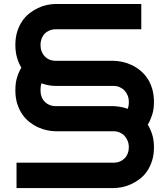

<svg xmlns="http://www.w3.org/2000/svg" viewBox="-20 -835 845 970"><path d="M757.8 -90.8Q757.8 -53.2 748.3 -23.2Q738.8 6.8 723.1 29.8Q707.5 52.7 686.5 68.8Q665.5 85 643.1 95.2Q620.6 105.5 597.4 110.4Q574.2 115.2 553.7 115.2H63.5V-13.2H553.7Q571.3 -13.2 585.4 -19Q599.6 -24.9 609.9 -35.4Q620.1 -45.9 625.5 -60.1Q630.9 -74.2 630.9 -90.8Q630.9 -108.4 625 -123.3Q619.1 -138.2 608.9 -148.9Q598.6 -159.7 584.5 -165.8Q570.3 -171.9 553.7 -171.9H261.7Q241.2 -171.9 218 -176.8Q194.8 -181.6 172.4 -191.9Q149.9 -202.1 128.9 -218.5Q107.9 -234.9 92.3 -257.8Q76.7 -280.8 67.1 -310.8Q57.6 -340.8 57.6 -378.9Q57.6 -417 66.4 -444.8Q75.2 -472.7 87.9 -493.2Q74.2 -515.6 65.9 -544.2Q57.6 -572.8 57.6 -607.9Q57.6 -645.5 67.1 -675.5Q76.7 -705.6 92.3 -728.5Q107.9 -751.5 128.9 -767.8Q149.9 -784.2 172.4 -794.7Q194.8 -805.2 218 -810.1Q241.2 -814.9 261.7 -814.9H693.8V-687H261.7Q243.7 -687 229.5 -680.9Q215.3 -674.8 205.3 -664.3Q195.3 -653.8 189.9 -639.2Q184.6 -624.5 184.6 -607.9Q184.6 -590.3 190.2 -575.7Q195.8 -561 206.1 -550.3Q216.3 -539.6 230.5 -533.7Q244.6 -527.8 261.7 -527.8H554.7Q575.2 -527.3 598.1 -522.5Q621.1 -517.6 643.8 -507.1Q666.5 -496.6 687 -480.2Q707.5 -463.9 723.4 -440.9Q739.3 -418 748.5 -387.7Q757.8 -357.4 757.8 -319.8Q757.8 -282.2 748.5 -254.2Q739.3 -226.1 726.6 -205.1Q740.7 -182.1 749.3 -154.3Q757.8 -126.5 757.8 -90.8ZM261.7 -400.9Q245.1 -400.9 226.8 -404.1Q208.5 -407.2 189.5 -414.1Q187 -407.2 185.8 -398.7Q184.6 -390.1 184.6 -378.9Q184.6 -360.8 190.2 -346.2Q195.8 -331.5 206.1 -321Q216.3 -310.5 230.5 -304.7Q244.6 -298.8 261.7 -298.8H554.7Q571.3 -297.9 589.1 -294.9Q606.9 -292 625.5 -285.2Q627.9 -292 629.4 -300.3Q630.9 -308.6 630.9 -319.8Q630.9 -337.4 625 -352.3Q619.1 -367.2 608.9 -377.9Q598.6 -388.7 584.5 -394.8Q570.3 -400.9 553.7 -400.9Z"/></svg>

Font: Audiowide
Style: Regular
Weight: 400
Designer: Astigmatic (AOETI)
Foundry: Astigmatic (AOETI)
Version: Version 1.002